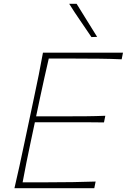

<svg xmlns="http://www.w3.org/2000/svg" viewBox="-20 -990 667 1010"><path d="M56 0Q70.5 -61 82.5 -117Q94.5 -173 108.5 -238.5L158 -472Q172.5 -539.5 183.8 -596Q195 -652.5 206 -713H627L620 -678Q567 -680.5 506.2 -681.2Q445.5 -682 363 -682H236.5Q224.5 -629.5 213.2 -579.5Q202 -529.5 190 -473L170 -378H309Q381 -378 433.2 -378.5Q485.5 -379 534 -381L527 -346Q475.5 -347 423.5 -347Q371.5 -347 301 -347H163.5L141 -241Q129 -184.5 118.8 -134Q108.5 -83.5 99 -31H231Q301 -31 363.2 -32Q425.5 -33 483 -35L476 0ZM461 -795Q432 -838.5 402 -881.8Q372 -925 344 -970H383Q408.5 -929.5 436 -884.5Q463.5 -839.5 491 -796Z"/></svg>

Font: Commissioner Flair Thin
Style: Italic
Weight: 100
Italic angle: -12°
Designer: Kostas Bartsokas
Foundry: Kostas Bartsokas
Version: Version 1.000; ttfautohint (v1.8.3)